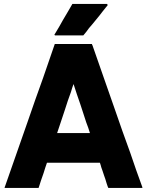

<svg xmlns="http://www.w3.org/2000/svg" viewBox="-20 -930 735 960"><path d="M509.8 -893.6Q505.9 -888.7 502 -883.8Q498 -878.9 494.1 -874Q485.4 -863.3 477.5 -852.5Q468.8 -841.8 460 -831.1Q451.2 -820.3 442.4 -809.6Q433.6 -799.8 424.8 -789.1Q418 -779.3 411.1 -770.5Q403.3 -761.7 396.5 -752.9Q395.5 -752.9 393.6 -752.9Q392.6 -752.9 391.6 -752.9Q377 -752.9 363.3 -752.9Q349.6 -752.9 335 -752.9Q325.2 -752.9 315.4 -752.9Q305.7 -752.9 296.9 -752.9Q286.1 -752.9 275.4 -752.9Q264.6 -752.9 254.9 -752.9Q253.9 -753.9 252 -756.8Q254.9 -760.7 258.8 -767.6Q267.6 -783.2 277.3 -798.8Q286.1 -814.5 294.9 -830.1Q301.8 -840.8 307.6 -851.6Q313.5 -862.3 320.3 -873Q325.2 -881.8 331.1 -891.6Q335.9 -900.4 341.8 -910.2Q342.8 -910.2 344.7 -910.2Q345.7 -910.2 347.7 -910.2Q365.2 -910.2 382.8 -910.2Q400.4 -910.2 418 -910.2Q429.7 -910.2 442.4 -910.2Q454.1 -910.2 465.8 -910.2Q478.5 -910.2 491.2 -910.2Q503.9 -910.2 515.6 -910.2Q516.6 -908.2 518.6 -904.3Q515.6 -900.4 509.8 -893.6ZM214.8 -116.2Q210.9 -103.5 206.1 -90.8Q202.1 -78.1 198.2 -65.4Q194.3 -55.7 191.4 -45.9Q188.5 -36.1 184.6 -26.4Q181.6 -17.6 178.7 -7.8Q175.8 1 172.9 9.8Q170.9 9.8 168.9 9.8Q167 9.8 165 9.8Q148.4 9.8 131.8 9.8Q114.3 9.8 97.7 9.8Q85.9 9.8 74.2 9.8Q62.5 9.8 50.8 9.8Q39.1 9.8 27.3 9.8Q15.6 9.8 3.9 9.8Q3.9 9.8 2.9 7.8Q3.9 3.9 6.8 -2.9Q35.2 -83 62.5 -162.1Q90.8 -242.2 118.2 -321.3Q137.7 -376 156.2 -430.7Q175.8 -485.4 195.3 -540Q210 -582 224.6 -625Q239.3 -668 253.9 -710Q255.9 -710 257.8 -710Q259.8 -710 261.7 -710Q281.2 -710 300.8 -710Q319.3 -710 338.9 -710Q352.5 -710 366.2 -710Q378.9 -710 392.6 -710Q404.3 -710 416 -710Q427.7 -710 439.5 -710Q440.4 -708 440.4 -707Q441.4 -705.1 442.4 -703.1Q469.7 -624 498 -543.9Q525.4 -464.8 553.7 -384.8Q573.2 -330.1 591.8 -275.4Q611.3 -221.7 630.9 -167Q645.5 -123 661.1 -79.1Q676.8 -35.2 692.4 7.8Q691.4 8.8 690.4 9.8Q686.5 9.8 678.7 9.8Q661.1 9.8 644.5 9.8Q627 9.8 610.4 9.8Q598.6 9.8 586.9 9.8Q575.2 9.8 563.5 9.8Q552.7 9.8 542 9.8Q532.2 9.8 521.5 9.8Q520.5 7.8 520.5 6.8Q519.5 4.9 518.6 2.9Q517.6 -1 515.6 -5.9Q514.6 -10.7 512.7 -14.6Q509.8 -24.4 506.8 -34.2Q502.9 -43.9 500 -53.7Q497.1 -63.5 493.2 -74.2Q490.2 -84 486.3 -93.8Q485.4 -98.6 483.4 -104.5Q481.4 -110.4 479.5 -116.2Q449.2 -116.2 418.9 -116.2Q389.6 -116.2 359.4 -116.2Q337.9 -116.2 316.4 -116.2Q293.9 -116.2 272.5 -116.2Q265.6 -116.2 257.8 -116.2Q251 -116.2 243.2 -116.2Q236.3 -116.2 229.5 -116.2Q221.7 -116.2 214.8 -116.2ZM429.7 -264.6Q424.8 -278.3 420.9 -292Q416 -304.7 411.1 -318.4Q404.3 -340.8 396.5 -363.3Q388.7 -385.7 381.8 -408.2Q373 -433.6 364.3 -459Q356.4 -484.4 347.7 -509.8Q344.7 -500 340.8 -490.2Q337.9 -480.5 335 -470.7Q327.1 -449.2 319.3 -426.8Q312.5 -404.3 304.7 -381.8Q294.9 -352.5 285.2 -323.2Q275.4 -293.9 265.6 -264.6Q273.4 -264.6 281.2 -264.6Q288.1 -264.6 295.9 -264.6Q311.5 -264.6 326.2 -264.6Q340.8 -264.6 356.4 -264.6Q371.1 -264.6 385.7 -264.6Q401.4 -264.6 416 -264.6Q418.9 -264.6 422.9 -264.6Q426.8 -264.6 429.7 -264.6Z"/></svg>

Font: LeFont
Style: Bold
Weight: 800
Designer: Leryon MEDIA
Version: Version 1.0